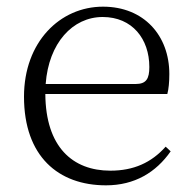

<svg xmlns="http://www.w3.org/2000/svg" viewBox="-20 -542 576 576"><path d="M298 14C384 14 448 -25 492 -88L477 -102C434 -54 381 -30 311 -30C198 -30 117 -101 116 -260H482C486 -275 488 -296 488 -320C488 -435 412 -522 289 -522C160 -522 52 -416 52 -252C52 -73 155 14 298 14ZM117 -290C126 -413 198 -491 288 -491C377 -491 428 -425 428 -341C428 -306 419 -290 387 -290Z"/></svg>

Font: Noto Serif TC ExtraLight
Style: Regular
Weight: 200
Designer: Ryoko NISHIZUKA 西塚涼子 (kana & ideographs); Frank Grießhammer (Latin, Greek & Cyrillic); Wenlong ZHANG 张文龙 (bopomofo); San
Foundry: Adobe
Version: Version 2.001;hotconv 1.1.0;makeotfexe 2.6.0